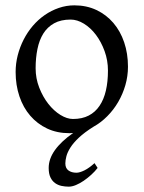

<svg xmlns="http://www.w3.org/2000/svg" viewBox="-20 -489 543 726"><path d="M388.2 -222.2Q388.2 -260.7 375.5 -295.7Q362.8 -330.6 342.8 -357.2Q322.8 -383.8 297.4 -399.4Q272 -415 247.1 -415Q210 -415 184.6 -400.9Q159.2 -386.7 143.8 -362.1Q128.4 -337.4 121.6 -303.7Q114.7 -270 114.7 -231Q114.7 -192.4 128.4 -157.5Q142.1 -122.6 162.8 -96.2Q183.6 -69.8 208.5 -54.4Q233.4 -39.1 255.9 -39.1Q290.5 -39.1 315.4 -52Q340.3 -64.9 356.4 -88.9Q372.6 -112.8 380.4 -146.5Q388.2 -180.2 388.2 -222.2ZM349.1 146Q338.9 159.2 325 171.9Q311 184.6 296.4 194.6Q281.7 204.6 267.1 210.7Q252.4 216.8 240.2 216.8Q226.1 216.8 212.4 213.9Q198.7 210.9 188 203.1Q177.2 195.3 170.7 181.6Q164.1 168 164.1 146Q164.1 111.8 187.5 78.9Q210.9 45.9 256.8 13.7Q252.9 14.2 249.5 14.4Q246.1 14.6 242.2 14.6Q195.8 14.6 158.4 -2.9Q121.1 -20.5 94.5 -51.3Q67.9 -82 53.5 -124.5Q39.1 -167 39.1 -216.8Q39.1 -249 47.1 -280.3Q55.2 -311.5 69.6 -339.6Q84 -367.7 104.2 -391.4Q124.5 -415 149.2 -432.1Q173.8 -449.2 202.4 -459Q231 -468.8 261.2 -468.8Q307.1 -468.8 344.5 -451.2Q381.8 -433.6 408.4 -402.6Q435.1 -371.6 449.5 -329.1Q463.9 -286.6 463.9 -236.8Q463.9 -201.2 454.1 -167.2Q444.3 -133.3 427 -103.5Q409.7 -73.7 385.7 -49.6Q361.8 -25.4 333.5 -9.8Q299.3 11.7 278.3 31.5Q257.3 51.3 246.1 69.1Q234.9 86.9 231 102.1Q227.1 117.2 227.1 128.9Q227.1 147 238.8 155.5Q250.5 164.1 269 164.1Q281.2 164.1 299.1 155.3Q316.9 146.5 337.4 127.9Z"/></svg>

Font: Gentium Plus
Style: Regular
Weight: 400
Designer: J. Victor Gaultney, Annie Olsen, Iska Routamaa
Foundry: SIL International
Version: Version 1.510